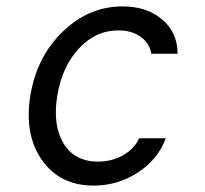

<svg xmlns="http://www.w3.org/2000/svg" viewBox="-20 -570 640 600"><path d="M415 -138H498Q474 -72 411 -31Q348 10 273 10Q167 10 111 -70Q55 -150 75 -272Q95 -393 176.5 -471.5Q258 -550 363 -550Q439 -550 487 -509Q535 -468 535 -402H453Q447 -436 419 -455.5Q391 -475 350 -475Q279 -475 226.5 -418.5Q174 -362 159 -271Q144 -179 178.5 -122Q213 -65 286 -65Q329 -65 364 -84.5Q399 -104 415 -138Z"/></svg>

Font: CommitMono
Style: Italic
Weight: 400
Monospace: yes
Designer: Eigil Nikolajsen
Foundry: Eigil Nikolajsen
Version: Version 1.143